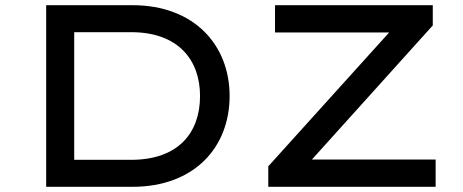

<svg xmlns="http://www.w3.org/2000/svg" viewBox="-20 -720 1786 740"><path d="M490 0C731 0 865 -154 865 -350C865 -544 731 -700 490 -700H158V0ZM1659 0V-105H1182L1648 -622V-700H1040V-595H1480L1014 -79V0ZM266 -596H485C668 -596 751 -488 751 -350C751 -209 668 -104 485 -104H266Z"/></svg>

Font: Lexend Peta
Style: Regular
Weight: 400
Designer: Bonnie Shaver-Troup, Thomas Jockin
Foundry: Lexend
Version: Version 1.007